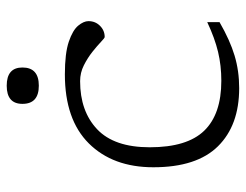

<svg xmlns="http://www.w3.org/2000/svg" viewBox="-102 -638 750 586"><g transform="rotate(-90 273.0 -345.0)"><path d="M339 -522Q403.5 -522 438.8 -510Q474 -498 487.8 -481.2Q501.5 -464.5 501.5 -450Q501.5 -429 487.2 -414.8Q473 -400.5 453 -400.5Q450 -400.5 438.2 -411.8Q426.5 -423 408 -437.8Q389.5 -452.5 366.8 -464Q344 -475.5 318.5 -475.5Q226.5 -475.5 171.5 -423.5Q116.5 -371.5 116.5 -263Q116.5 -149 167 -96.8Q217.5 -44.5 319.5 -44.5Q366 -44.5 407.8 -54.5Q449.5 -64.5 498.5 -87.5V-50Q443 -18 396.2 -4Q349.5 10 297 10Q183.5 10 119.5 -54.8Q55.5 -119.5 55.5 -252Q55.5 -375.5 128.2 -448.8Q201 -522 339 -522ZM304.5 -601.5Q249 -601.5 249 -651.5Q249 -699.5 304.5 -699.5Q360 -699.5 360 -651.5Q360 -601.5 304.5 -601.5Z"/></g></svg>

Font: Newsreader Caption Light
Style: Regular
Weight: 300
Designer: Hugues Gentile
Foundry: Production Type
Version: Version 1.001